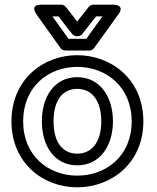

<svg xmlns="http://www.w3.org/2000/svg" viewBox="-20 -764 671 821"><path d="M79 -245C79 -394 188 -478 310 -478C433 -478 543 -394 543 -245C543 -97 434 -13 310 -13C188 -13 79 -97 79 -245ZM29 -245C29 -67 164 37 310 37C457 37 593 -67 593 -245C593 -424 457 -528 310 -528C164 -528 29 -424 29 -245ZM159 -245C159 -140 213 -57 310 -57C407 -57 463 -140 463 -245C463 -351 407 -434 310 -434C213 -434 159 -351 159 -245ZM209 -245C209 -337 249 -384 310 -384C371 -384 413 -337 413 -245C413 -154 371 -107 310 -107C249 -107 209 -154 209 -245ZM273 -598 204 -694H230L288 -619C293 -613 302 -609 308 -609H312C320 -609 328 -614 332 -619L391 -694H418L349 -598ZM239 -558C243 -552 252 -548 260 -548H362C369 -548 377 -551 382 -558L487 -704C516 -744 466 -744 466 -744H378C372 -744 364 -740 359 -734L310 -672L262 -734C258 -739 250 -744 242 -744H155C106 -744 135 -704 135 -704Z"/></svg>

Font: Falling Sky
Style: ExtOu
Weight: 400
Designer: Paul D. Hunt
Foundry: Adobe Systems Incorporated
Version: Version 1.02